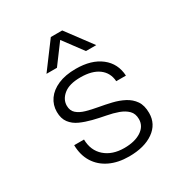

<svg xmlns="http://www.w3.org/2000/svg" viewBox="-182 -917 1014 1066"><g transform="rotate(-30 325.0 -384.0)"><path d="M340 12Q270 12 217.5 -13Q165 -38 136 -84.5Q107 -131 106 -195H169Q170 -124 217 -83Q264 -42 340 -42Q408 -42 449 -69Q490 -96 490 -141Q490 -176 469.5 -196.5Q449 -217 416 -229Q383 -241 342.5 -248.5Q302 -256 262.5 -266Q223 -276 189.5 -291Q156 -306 135.5 -333Q115 -360 115 -403Q115 -447 139.5 -482Q164 -517 211 -537.5Q258 -558 325 -558Q425 -558 484.5 -511.5Q544 -465 548 -386H486Q482 -442 440 -473Q398 -504 324 -504Q252 -504 216 -474.5Q180 -445 180 -405Q180 -373 200.5 -355Q221 -337 254.5 -327.5Q288 -318 328 -311Q368 -304 408 -294.5Q448 -285 481.5 -267.5Q515 -250 535.5 -220.5Q556 -191 556 -142Q556 -71 497 -29.5Q438 12 340 12ZM171 -615 294 -780H367L490 -615H424L331 -740L238 -615Z"/></g></svg>

Font: Azeret Mono Thin ExtraLight
Style: Regular
Weight: 250
Version: Version 1.002